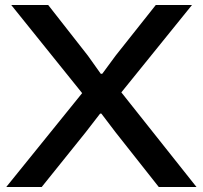

<svg xmlns="http://www.w3.org/2000/svg" viewBox="-20 -749 813 769"><path d="M5 0 309 -376 25 -729H173L332 -526L384 -453L390 -454L443 -526L604 -729H749L466 -379L767 0H616L443 -219L386 -294H381L323 -219L147 0Z"/></svg>

Font: Mona Sans Expanded Medium
Style: Regular
Weight: 500
Width: 7
Designer: Deni Anggara
Foundry: GitHub
Version: Version 2.000